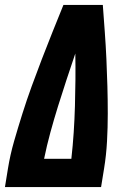

<svg xmlns="http://www.w3.org/2000/svg" viewBox="-20 -755 540 775"><path d="M0 0 12 -74Q21 -130 37 -185.5Q53 -241 70.5 -296.5Q88 -352 108 -407Q128 -462 149 -516.5Q170 -571 192 -626Q214 -681 236 -735H395Q399 -681 403 -626Q407 -571 409.5 -516.5Q412 -462 413.5 -407Q415 -352 415 -296.5Q415 -241 412 -185Q409 -129 400 -74L388 0ZM268 -114Q274 -167 277.5 -220.5Q281 -274 282.5 -327Q284 -380 284.5 -433Q285 -486 284 -539Q266 -486 248.5 -433Q231 -380 214.5 -327Q198 -274 183.5 -221Q169 -168 158 -114Z"/></svg>

Font: Iosevka Curly Heavy Oblique
Style: Regular
Weight: 900
Italic angle: -9°
Monospace: yes
Designer: Belleve Invis
Foundry: Belleve Invis
Version: Version 11.1.0; ttfautohint (v1.8.3)